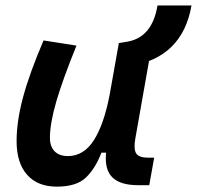

<svg xmlns="http://www.w3.org/2000/svg" viewBox="-20 -676 724 706"><path d="M189 10.3Q118.2 10.3 79.6 -33.4Q41 -77.1 41 -156.7Q41 -229.5 64.5 -317.4Q87.9 -405.3 140.1 -527.3L261.2 -508.3Q210.4 -383.3 187 -302.7Q163.6 -222.2 163.6 -168.9Q163.6 -137.2 180.9 -119.6Q198.2 -102.1 229.5 -102.1Q287.6 -102.1 324.7 -159.7Q361.8 -217.3 382.8 -325.7V-325.2L417 -517.6H539.6L477.5 -166Q470.7 -127 481 -111.6Q491.2 -96.2 524.4 -96.2H546.9L528.8 4.9H487.8Q421.9 4.9 392.8 -24.2Q363.8 -53.2 370.1 -114.7H353Q330.6 -56.2 295.7 -22.9Q260.7 10.3 189 10.3ZM428.7 -428.2 417 -517.6 446.8 -522.5Q539.6 -537.6 559.1 -655.8H684.1Q650.9 -464.4 458.5 -433.1Z"/></svg>

Font: Cascadia Code PL SemiBold
Style: Italic
Weight: 600
Italic angle: -10°
Monospace: yes
Designer: Aaron Bell
Foundry: Saja Typeworks
Version: Version 2404.023; ttfautohint (v1.8.4)